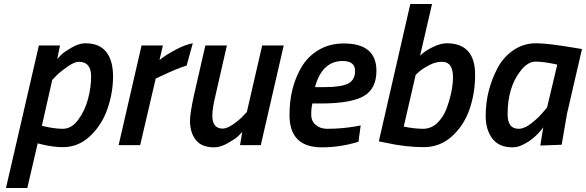

<svg xmlns="http://www.w3.org/2000/svg" viewBox="-20 -728 2939 963"><path d="M408 -511Q478 -511 512.5 -468Q547 -425 547 -344.5Q547 -264 519.5 -183.5Q492 -103 433 -46.5Q374 10 296 10Q245 10 189 -4L169 -9L117 215H10L175 -500H281L267 -432Q275 -441 288 -454Q301 -467 338.5 -489Q376 -511 408 -511ZM375 -418Q354 -418 320.5 -395Q287 -372 264 -350L242 -327L190 -97Q251 -82 295 -82Q339 -82 372.5 -127.5Q406 -173 421.5 -231.5Q437 -290 437 -345Q437 -418 375 -418Z M575 0 690 -500H797L780 -427Q814 -454 862.5 -479.5Q911 -505 947 -511L916 -399Q871 -386 787 -346L761 -334L683 0Z M1053 11Q992 11 962.5 -25.5Q933 -62 933 -123Q933 -160 953 -251L1010 -500H1118L1063 -259Q1045 -187 1045 -148Q1045 -83 1097 -83Q1118 -83 1148 -103.5Q1178 -124 1198 -145L1218 -166L1295 -500H1403L1288 0H1184L1195 -66Q1187 -57 1174 -44.5Q1161 -32 1123.5 -10.5Q1086 11 1053 11Z M1621 -82Q1693 -82 1763 -94L1789 -99L1778 -17Q1687 11 1594 11Q1432 11 1432 -151Q1432 -293 1495 -396Q1527 -448 1581 -479Q1635 -510 1704 -510Q1868 -510 1868 -373Q1868 -281 1802.5 -245Q1737 -209 1589 -209H1547Q1541 -187 1541 -153.5Q1541 -120 1564 -101Q1587 -82 1621 -82ZM1607 -291Q1691 -291 1726 -309Q1761 -327 1761 -372Q1761 -422 1699 -422Q1595 -422 1560 -291Z M2220 -511Q2363 -511 2363 -353Q2363 -261 2335 -180Q2307 -99 2247 -44.5Q2187 10 2105 10Q2015 10 1915 -12L1880 -19L2038 -708H2147L2087 -449Q2110 -472 2150 -491.5Q2190 -511 2220 -511ZM2005 -93Q2060 -82 2101.5 -82Q2143 -82 2173.5 -111.5Q2204 -141 2220 -184Q2252 -272 2252 -342Q2252 -377 2239 -397.5Q2226 -418 2195.5 -418Q2165 -418 2134 -402Q2103 -386 2084 -370L2065 -353Z M2551 11Q2482 11 2449 -33.5Q2416 -78 2416 -145.5Q2416 -213 2431.5 -273Q2447 -333 2476 -387.5Q2505 -442 2555.5 -476.5Q2606 -511 2669 -511Q2725 -511 2857 -489L2899 -482L2824 -158L2797 -2L2690 2Q2701 -70 2705 -89Q2658 -27 2598 0Q2574 11 2551 11ZM2775 -404Q2707 -419 2667 -419Q2627 -419 2592 -374Q2526 -291 2526 -156Q2526 -119 2539.5 -100.5Q2553 -82 2581.5 -82Q2610 -82 2644 -108.5Q2678 -135 2701 -162L2724 -189Z"/></svg>

Font: Titillium Web SemiBold
Style: Italic
Weight: 600
Italic angle: -13°
Version: Version 1.002;PS 57.000;hotconv 1.0.70;makeotf.lib2.5.55311